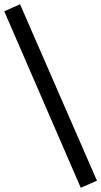

<svg xmlns="http://www.w3.org/2000/svg" viewBox="-31 -715 476 901"><path d="M348 166 -11 -662 63 -695 424 133Z"/></svg>

Font: Faustina SemiBold
Style: Regular
Weight: 600
Designer: Alfonso Garcia
Foundry: http://www.omnibus-type.com
Version: Version 1.200